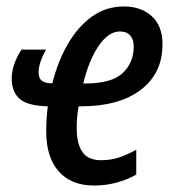

<svg xmlns="http://www.w3.org/2000/svg" viewBox="-20 -570 533 600"><path d="M273.4 9.8Q203.1 9.8 163.8 -34.2Q124.5 -78.1 124.5 -158.7Q124.5 -180.2 125.7 -199.7Q127 -219.2 129.4 -237.8Q65.9 -239.3 41.3 -261.2Q16.6 -283.2 16.6 -324.7Q16.6 -347.2 24.9 -370.6Q33.2 -394 47.4 -415H124Q111.8 -394 106.2 -375.7Q100.6 -357.4 100.6 -344.7Q100.6 -324.7 111.6 -317.1Q122.6 -309.6 143.6 -309.6Q160.2 -376.5 191.2 -430.9Q222.2 -485.4 266.6 -517.6Q311 -549.8 367.7 -549.8Q420.4 -549.8 454.1 -519.5Q487.8 -489.3 487.8 -431.6Q487.8 -340.8 419.9 -289.3Q352.1 -237.8 233.4 -237.8H225.6Q219.7 -204.6 219.7 -169.9Q219.7 -120.6 237.5 -95Q255.4 -69.3 295.9 -69.3Q324.7 -69.3 350.8 -77.6Q377 -85.9 405.8 -102.1V-24.4Q344.7 9.8 273.4 9.8ZM240.2 -309.1H245.6Q329.1 -309.1 363.5 -341.8Q397.9 -374.5 397.9 -424.3Q397.9 -446.3 387 -459Q376 -471.7 354.5 -471.7Q319.3 -471.7 288.6 -427Q257.8 -382.3 240.2 -309.1Z"/></svg>

Font: Open Sans Condensed SemiBold
Style: Italic
Weight: 600
Width: 3
Italic angle: -12°
Designer: Monotype Design Team
Foundry: Monotype Imaging Inc.
Version: Version 3.000; ttfautohint (v1.8.4)